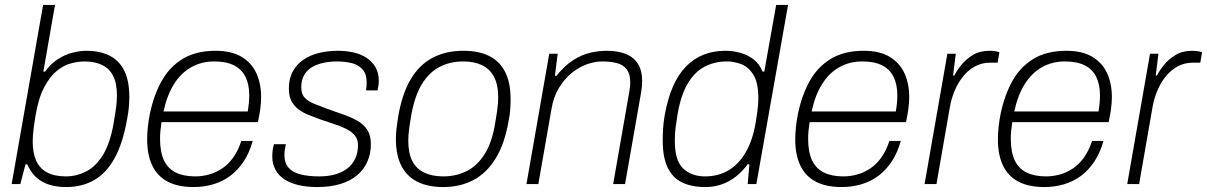

<svg xmlns="http://www.w3.org/2000/svg" viewBox="-20 -743 4872 775"><path d="M247 12Q189 12 150 -10Q111 -32 90 -80H83L62 0H27L154 -723H202L155 -454H162Q185 -486 214 -504.5Q243 -523 273 -530.5Q303 -538 328 -538Q383 -538 422 -518.5Q461 -499 481.5 -458Q502 -417 502 -351Q502 -332 500 -309.5Q498 -287 493 -262Q476 -165 442.5 -104.5Q409 -44 360 -16Q311 12 247 12ZM246 -31Q288 -31 327 -50.5Q366 -70 395.5 -117.5Q425 -165 439 -248Q444 -278 447 -298Q450 -318 451 -332Q452 -346 452 -357Q452 -406 437 -436Q422 -466 392.5 -480.5Q363 -495 321 -495Q297 -495 267.5 -487.5Q238 -480 210 -457.5Q182 -435 158.5 -391Q135 -347 123 -274Q119 -249 116.5 -230.5Q114 -212 113 -198Q112 -184 112 -172Q112 -126 126 -94.5Q140 -63 170 -47Q200 -31 246 -31Z M761 12Q698 12 656.5 -10Q615 -32 594.5 -75Q574 -118 574 -180Q574 -206 577 -232.5Q580 -259 585 -284Q601 -360 633 -417Q665 -474 718.5 -506Q772 -538 850 -538Q914 -538 954.5 -514Q995 -490 1014.5 -448Q1034 -406 1034 -351Q1034 -328 1030.5 -302.5Q1027 -277 1021 -250H632Q629 -231 627.5 -214.5Q626 -198 626 -183Q626 -129 642 -95.5Q658 -62 690 -46.5Q722 -31 768 -31Q796 -31 823.5 -38.5Q851 -46 876 -62.5Q901 -79 921 -106.5Q941 -134 954 -174H1000Q987 -127 964 -92Q941 -57 910.5 -34Q880 -11 842 0.5Q804 12 761 12ZM640 -293H980Q983 -311 984.5 -327Q986 -343 986 -358Q986 -402 971 -432.5Q956 -463 925 -479Q894 -495 844 -495Q793 -495 751.5 -471.5Q710 -448 682 -403Q654 -358 640 -293Z M1260 12Q1218 12 1184.5 4Q1151 -4 1127.5 -19.5Q1104 -35 1091.5 -58.5Q1079 -82 1079 -112Q1079 -123 1080.5 -135.5Q1082 -148 1086 -161H1134Q1131 -148 1129.5 -137.5Q1128 -127 1128 -117Q1128 -86 1144 -67Q1160 -48 1191.5 -39.5Q1223 -31 1269 -31Q1304 -31 1332.5 -39Q1361 -47 1381.5 -62.5Q1402 -78 1413.5 -102Q1425 -126 1425 -158Q1425 -181 1412 -196.5Q1399 -212 1377 -223Q1355 -234 1328 -242.5Q1301 -251 1273 -261Q1249 -270 1226 -279Q1203 -288 1185 -301.5Q1167 -315 1156.5 -335Q1146 -355 1146 -386Q1146 -426 1162 -455Q1178 -484 1205.5 -502.5Q1233 -521 1268.5 -529.5Q1304 -538 1343 -538Q1376 -538 1406 -531.5Q1436 -525 1459 -510Q1482 -495 1495.5 -472Q1509 -449 1509 -416Q1509 -407 1507.5 -397.5Q1506 -388 1504 -378H1457Q1459 -387 1459.5 -395Q1460 -403 1460 -410Q1460 -445 1443 -463.5Q1426 -482 1398.5 -488.5Q1371 -495 1340 -495Q1314 -495 1288.5 -490Q1263 -485 1242 -473.5Q1221 -462 1208.5 -441.5Q1196 -421 1196 -391Q1196 -363 1210.5 -348Q1225 -333 1248.5 -324Q1272 -315 1300 -304Q1330 -293 1361 -282.5Q1392 -272 1418.5 -258Q1445 -244 1461 -221Q1477 -198 1477 -161Q1477 -123 1463 -91Q1449 -59 1422 -36Q1395 -13 1354.5 -0.5Q1314 12 1260 12Z M1769 12Q1708 12 1665.5 -9Q1623 -30 1600.5 -73Q1578 -116 1578 -182Q1578 -202 1580.5 -224Q1583 -246 1587 -271Q1603 -365 1638 -423.5Q1673 -482 1726.5 -510Q1780 -538 1850 -538Q1912 -538 1954.5 -517Q1997 -496 2019 -452.5Q2041 -409 2041 -342Q2041 -323 2039.5 -301Q2038 -279 2033 -255Q2017 -163 1981 -104Q1945 -45 1891.5 -16.5Q1838 12 1769 12ZM1769 -31Q1822 -31 1865 -53Q1908 -75 1937.5 -123Q1967 -171 1979 -248Q1984 -276 1986.5 -294.5Q1989 -313 1990 -326Q1991 -339 1991 -350Q1991 -401 1974 -433Q1957 -465 1925.5 -480Q1894 -495 1850 -495Q1797 -495 1754.5 -473Q1712 -451 1683 -403.5Q1654 -356 1640 -278Q1635 -250 1632.5 -231Q1630 -212 1629 -199.5Q1628 -187 1628 -176Q1628 -124 1644.5 -92.5Q1661 -61 1693 -46Q1725 -31 1769 -31Z M2105 0 2197 -526H2231L2220 -437H2226Q2260 -479 2294 -500.5Q2328 -522 2362 -530Q2396 -538 2430 -538Q2472 -538 2504 -526Q2536 -514 2554 -487Q2572 -460 2572 -416Q2572 -406 2571 -394.5Q2570 -383 2568 -371L2503 0H2455L2520 -372Q2522 -383 2523 -393Q2524 -403 2524 -410Q2524 -445 2509.5 -463.5Q2495 -482 2469.5 -488.5Q2444 -495 2411 -495Q2380 -495 2347.5 -483Q2315 -471 2286 -447Q2257 -423 2235.5 -387Q2214 -351 2206 -303L2153 0Z M2827 12Q2771 12 2732.5 -7Q2694 -26 2674.5 -67.5Q2655 -109 2655 -175Q2655 -198 2656.5 -223.5Q2658 -249 2663 -278Q2675 -345 2696.5 -394Q2718 -443 2749.5 -475Q2781 -507 2820.5 -522.5Q2860 -538 2908 -538Q2939 -538 2968 -530Q2997 -522 3021 -504Q3045 -486 3058 -454H3065L3113 -723H3161L3033 0H2998L3005 -80H2998Q2963 -33 2920 -10.5Q2877 12 2827 12ZM2826 -31Q2880 -31 2921.5 -56Q2963 -81 2990.5 -129Q3018 -177 3030 -246Q3034 -271 3036.5 -289Q3039 -307 3040 -320.5Q3041 -334 3041 -345Q3041 -410 3020.5 -442Q3000 -474 2971 -484.5Q2942 -495 2915 -495Q2864 -495 2823.5 -473.5Q2783 -452 2755.5 -405Q2728 -358 2715 -282Q2710 -252 2707.5 -232Q2705 -212 2704.5 -198Q2704 -184 2704 -172Q2704 -95 2737.5 -63Q2771 -31 2826 -31Z M3377 12Q3314 12 3272.5 -10Q3231 -32 3210.5 -75Q3190 -118 3190 -180Q3190 -206 3193 -232.5Q3196 -259 3201 -284Q3217 -360 3249 -417Q3281 -474 3334.5 -506Q3388 -538 3466 -538Q3530 -538 3570.5 -514Q3611 -490 3630.5 -448Q3650 -406 3650 -351Q3650 -328 3646.5 -302.5Q3643 -277 3637 -250H3248Q3245 -231 3243.5 -214.5Q3242 -198 3242 -183Q3242 -129 3258 -95.5Q3274 -62 3306 -46.5Q3338 -31 3384 -31Q3412 -31 3439.5 -38.5Q3467 -46 3492 -62.5Q3517 -79 3537 -106.5Q3557 -134 3570 -174H3616Q3603 -127 3580 -92Q3557 -57 3526.5 -34Q3496 -11 3458 0.5Q3420 12 3377 12ZM3256 -293H3596Q3599 -311 3600.5 -327Q3602 -343 3602 -358Q3602 -402 3587 -432.5Q3572 -463 3541 -479Q3510 -495 3460 -495Q3409 -495 3367.5 -471.5Q3326 -448 3298 -403Q3270 -358 3256 -293Z M3712 0 3804 -526H3838L3827 -438H3832Q3842 -458 3860.5 -481Q3879 -504 3907 -521Q3935 -538 3974 -538Q3988 -538 3999 -536Q4010 -534 4014 -532L4007 -490H3977Q3943 -490 3915.5 -475Q3888 -460 3867.5 -434.5Q3847 -409 3833.5 -377Q3820 -345 3814 -310L3760 0Z M4195 12Q4132 12 4090.5 -10Q4049 -32 4028.5 -75Q4008 -118 4008 -180Q4008 -206 4011 -232.5Q4014 -259 4019 -284Q4035 -360 4067 -417Q4099 -474 4152.5 -506Q4206 -538 4284 -538Q4348 -538 4388.5 -514Q4429 -490 4448.5 -448Q4468 -406 4468 -351Q4468 -328 4464.5 -302.5Q4461 -277 4455 -250H4066Q4063 -231 4061.5 -214.5Q4060 -198 4060 -183Q4060 -129 4076 -95.5Q4092 -62 4124 -46.5Q4156 -31 4202 -31Q4230 -31 4257.5 -38.5Q4285 -46 4310 -62.5Q4335 -79 4355 -106.5Q4375 -134 4388 -174H4434Q4421 -127 4398 -92Q4375 -57 4344.5 -34Q4314 -11 4276 0.5Q4238 12 4195 12ZM4074 -293H4414Q4417 -311 4418.5 -327Q4420 -343 4420 -358Q4420 -402 4405 -432.5Q4390 -463 4359 -479Q4328 -495 4278 -495Q4227 -495 4185.5 -471.5Q4144 -448 4116 -403Q4088 -358 4074 -293Z M4530 0 4622 -526H4656L4645 -438H4650Q4660 -458 4678.5 -481Q4697 -504 4725 -521Q4753 -538 4792 -538Q4806 -538 4817 -536Q4828 -534 4832 -532L4825 -490H4795Q4761 -490 4733.5 -475Q4706 -460 4685.5 -434.5Q4665 -409 4651.5 -377Q4638 -345 4632 -310L4578 0Z"/></svg>

Font: Archivo SemiBold Thin
Style: Italic
Weight: 250
Italic angle: -10°
Version: Version 2.001